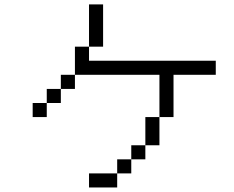

<svg xmlns="http://www.w3.org/2000/svg" viewBox="-20 -832 1040 852"><path d="M937.5 -500V-562.5H375V-625H312.5Q312.5 -625 312.5 -500H250V-437.5H187.5V-375H125V-312.5H187.5V-375H250V-437.5H312.5V-500H687.5V-312.5H625Q625 -312.5 625 -187.5H562.5V-125H500V-62.5H375V0H500V-62.5H562.5V-125H625V-187.5H687.5Q687.5 -187.5 687.5 -312.5H750V-500ZM375 -625H437.5V-812.5H375Z"/></svg>

Font: BFUnifontExMono
Style: Regular
Weight: 500
Version: Version 15.0.06